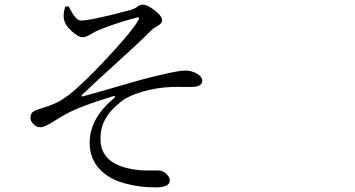

<svg xmlns="http://www.w3.org/2000/svg" viewBox="-20 -766 1540 833"><path d="M655.3 46.9Q589.8 46.9 536.1 33.2Q461.9 16.6 418.9 -25.4Q369.1 -73.2 369.1 -146.5Q369.1 -252 472.7 -337.9Q480.5 -344.7 479 -347.7Q477.5 -350.6 467.8 -347.7Q328.1 -305.7 265.6 -270.5Q243.2 -258.8 212.9 -239.3Q172.9 -213.9 154.3 -213.9Q139.6 -213.9 126 -226.6Q112.3 -239.3 112.3 -254.9Q112.3 -280.3 136.7 -288.1Q139.6 -289.1 144.5 -291Q196.3 -306.6 220.7 -318.4Q271.5 -341.8 335 -403.3Q392.6 -457 464.8 -536.1Q553.7 -631.8 580.1 -678.7Q589.8 -694.3 572.3 -689.5Q488.3 -668 411.1 -636.7Q394.5 -629.9 373 -617.2Q351.6 -604.5 338.9 -604.5Q319.3 -604.5 290 -631.8Q258.8 -660.2 256.8 -688.5Q253.9 -706.1 262.7 -736.3L277.3 -739.3L278.3 -737.3Q293.9 -707 302.7 -696.3Q317.4 -676.8 329.1 -676.8Q370.1 -675.8 546.9 -722.7Q563.5 -727.5 578.1 -738.3Q589.8 -746.1 598.6 -746.1Q618.2 -746.1 650.4 -721.7Q683.6 -696.3 683.6 -676.8Q683.6 -665 664.6 -654.3Q645.5 -643.6 634.8 -632.8Q574.2 -572.3 468.8 -477.5Q385.7 -402.3 335.9 -354.5Q333 -351.6 334 -349.1Q335 -346.7 338.9 -347.7Q367.2 -355.5 432.6 -374Q598.6 -422.9 645.5 -433.6Q652.3 -435.5 666 -438.5Q756.8 -460 781.2 -460Q810.5 -460 833 -447.3Q857.4 -433.6 857.4 -415Q857.4 -388.7 807.6 -388.7Q800.8 -388.7 787.1 -388.7Q751 -389.6 722.7 -388.7Q659.2 -385.7 600.6 -369.1Q540 -351.6 507.8 -327.1Q465.8 -294.9 444.3 -261.7Q415 -217.8 416 -161.1Q417 -51.8 564.5 -30.3Q594.7 -25.4 640.6 -26.4Q667 -27.3 676.8 -25.4Q690.4 -22.5 703.6 -9.8Q716.8 2.9 716.8 16.6Q716.8 46.9 655.3 46.9Z"/></svg>

Font: Bpmf Zihi Box R
Style: R
Weight: 400
Foundry: But Ko
Version: Version 1.320